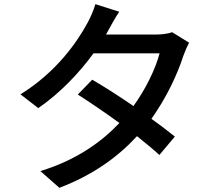

<svg xmlns="http://www.w3.org/2000/svg" viewBox="-20 -844 1040 918"><path d="M550 -788 436 -824C428 -795 410 -755 398 -734C350 -645 251 -500 78 -393L163 -327C270 -401 361 -498 427 -589H743C724 -516 677 -418 618 -337C551 -383 481 -428 421 -463L352 -392C410 -355 482 -306 551 -256C465 -165 344 -78 173 -26L264 54C427 -8 546 -96 635 -193C676 -160 714 -129 742 -103L816 -191C785 -216 746 -246 704 -276C777 -378 829 -491 857 -578C864 -598 875 -623 884 -640L803 -690C784 -683 756 -679 728 -679H487L498 -699C509 -719 530 -758 550 -788Z"/></svg>

Font: Noto Sans CJK TC Medium
Style: Regular
Weight: 500
Designer: Ryoko NISHIZUKA 西塚涼子 (kana, bopomofo & ideographs); Paul D. Hunt (Latin, Greek & Cyrillic); Sandoll Communications 산돌커뮤니
Foundry: Adobe
Version: Version 2.004;hotconv 1.0.118;makeotfexe 2.5.65603